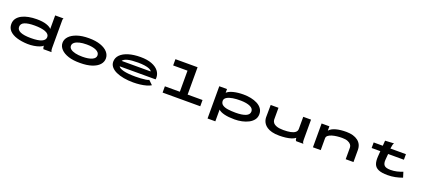

<svg xmlns="http://www.w3.org/2000/svg" viewBox="73 -2034 7853 3569"><g transform="rotate(20 4000.0 -249.0)"><path d="M457 10Q336 6 244 -22.5Q152 -51 100.5 -104Q49 -157 49 -236Q49 -301 83 -347.5Q117 -394 175 -424Q233 -454 308.5 -468Q384 -482 466 -482Q585 -482 658.5 -457Q732 -432 761 -397V-665H924V-658Q918 -652 916.5 -645Q915 -638 915 -621V-71Q915 -53 918 -35.5Q921 -18 931 0H769Q764 -14 759.5 -30.5Q755 -47 755 -65Q737 -43 690 -25.5Q643 -8 581.5 2Q520 12 457 10ZM479 -114Q624 -114 692.5 -145.5Q761 -177 761 -236Q761 -297 682.5 -327.5Q604 -358 467 -358Q342 -358 272.5 -330Q203 -302 203 -236Q203 -114 479 -114Z M1497 8Q1362 10 1265 -21.5Q1168 -53 1115.5 -109Q1063 -165 1063 -234Q1063 -304 1115.5 -360Q1168 -416 1265 -449Q1362 -482 1497 -482Q1632 -482 1727 -449Q1822 -416 1871.5 -360Q1921 -304 1921 -234Q1921 -165 1871.5 -110Q1822 -55 1727 -23.5Q1632 8 1497 8ZM1497 -116Q1617 -116 1686 -147Q1755 -178 1755 -235Q1755 -293 1686 -325.5Q1617 -358 1497 -358Q1417 -358 1356.5 -343.5Q1296 -329 1262.5 -301.5Q1229 -274 1229 -235Q1229 -197 1262.5 -170.5Q1296 -144 1356.5 -130Q1417 -116 1497 -116Z M2547 10Q2447 10 2360 -5.5Q2273 -21 2207.5 -51Q2142 -81 2105.5 -125.5Q2069 -170 2069 -227Q2069 -305 2125 -362Q2181 -419 2283 -450Q2385 -481 2521 -481Q2652 -481 2742 -446.5Q2832 -412 2878.5 -353Q2925 -294 2925 -219Q2925 -211 2924 -202.5Q2923 -194 2921 -186H2211Q2230 -149 2315.5 -127.5Q2401 -106 2551 -106Q2598 -106 2652 -109Q2706 -112 2750.5 -119Q2795 -126 2815 -137L2895 -60Q2861 -38 2805 -22Q2749 -6 2682 2Q2615 10 2547 10ZM2211 -293H2785Q2777 -317 2738.5 -334Q2700 -351 2641 -359.5Q2582 -368 2511 -368Q2376 -368 2304 -348.5Q2232 -329 2211 -293Z M3128 0V-124H3424V-541H3140V-665H3578V-124H3873V0Z M4078 167V-471H4231V-397Q4270 -437 4358 -459Q4446 -481 4557 -481Q4633 -481 4704 -466.5Q4775 -452 4832 -422.5Q4889 -393 4922.5 -346.5Q4956 -300 4956 -237Q4956 -173 4921 -126Q4886 -79 4827.5 -48.5Q4769 -18 4697.5 -3Q4626 12 4553 12Q4433 12 4351.5 -8Q4270 -28 4232 -65V167ZM4529 -112Q4657 -112 4728.5 -141.5Q4800 -171 4800 -234Q4800 -293 4732.5 -324Q4665 -355 4551 -357Q4462 -359 4389 -347Q4316 -335 4273 -308Q4230 -281 4230 -238Q4231 -186 4270.5 -158.5Q4310 -131 4377.5 -121.5Q4445 -112 4529 -112Z M5439 11Q5352 11 5291.5 -5Q5231 -21 5192 -47.5Q5153 -74 5131.5 -105.5Q5110 -137 5101.5 -168.5Q5093 -200 5093 -226L5095 -471H5249V-239Q5249 -208 5269.5 -179Q5290 -150 5339.5 -131.5Q5389 -113 5475 -113Q5555 -113 5614 -124.5Q5673 -136 5706 -162.5Q5739 -189 5739 -232V-471H5893V-71Q5893 -53 5895.5 -35.5Q5898 -18 5913 0H5771Q5759 -11 5755 -25Q5751 -39 5751 -60Q5722 -35 5671.5 -19Q5621 -3 5560 4Q5499 11 5439 11Z M6102 0V-471H6256V-385Q6297 -435 6386 -459Q6475 -483 6594 -482Q6737 -481 6820.5 -417Q6904 -353 6904 -237V0H6750V-231Q6750 -261 6729.5 -288Q6709 -315 6666 -332.5Q6623 -350 6554 -350Q6505 -350 6452.5 -344Q6400 -338 6355.5 -324.5Q6311 -311 6283.5 -289Q6256 -267 6256 -234V0Z M7132 -471H7312L7320 -574L7481 -583H7491V-577Q7486 -570 7481.5 -563Q7477 -556 7475 -540L7463 -471H7770V-361H7458L7448 -243Q7442 -168 7474.5 -133Q7507 -98 7599 -98Q7665 -98 7723.5 -112Q7782 -126 7837 -148L7870 -42Q7801 -17 7729.5 -2.5Q7658 12 7580 12Q7462 12 7398 -16.5Q7334 -45 7312 -102.5Q7290 -160 7296 -248L7304 -361H7132Z"/></g></svg>

Font: Inconsolata UltraExpanded Black
Style: Regular
Weight: 900
Width: 9
Monospace: yes
Designer: Raph Levien, Cyreal, Brenton Simpson
Foundry: Raph Levien, Cyreal, Google
Version: Version 3.001; ttfautohint (v1.8.2.53-6de2)